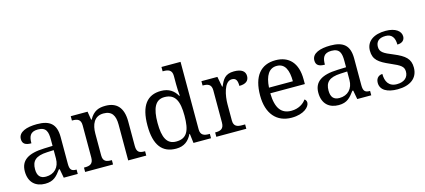

<svg xmlns="http://www.w3.org/2000/svg" viewBox="-59 -1269 3959 1787"><g transform="rotate(-15 1921.0 -375.0)"><path d="M205 10C288 10 319 -30 361 -86H369L385 0H520V-42H517C472 -42 455 -58 455 -114V-373C455 -500 394 -546 272 -546C173 -546 92 -519 92 -450C92 -404 121 -387 177 -387C177 -450 191 -496 268 -496C350 -496 361 -445 361 -373V-313L278 -310C125 -305 50 -256 50 -150C50 -41 116 10 205 10ZM228 -52C173 -52 147 -83 147 -145C147 -223 184 -264 297 -269L361 -272V-191C361 -106 309 -52 228 -52Z M591 0H860V-42H855C811 -42 775 -50 775 -109V-320C775 -406 805 -482 896 -482C977 -482 1006 -432 1006 -345V0H1180V-42H1175C1130 -42 1100 -51 1100 -114V-350C1100 -487 1037 -546 932 -546C868 -546 817 -530 776 -455H771L758 -536H596V-494H601C645 -494 681 -485 681 -426V-114C681 -51 644 -42 599 -42H591Z M1467 10C1545 10 1590 -29 1620 -90H1624L1635 0H1804V-42H1796C1752 -42 1714 -51 1714 -110V-760H1530V-718H1538C1582 -718 1620 -709 1620 -650V-568C1620 -536 1622 -491 1626 -458H1620C1591 -510 1544 -546 1467 -546C1335 -546 1263 -460 1263 -267C1263 -75 1335 10 1467 10ZM1484 -54C1395 -54 1360 -124 1360 -266C1360 -406 1395 -482 1483 -482C1588 -482 1620 -406 1620 -267C1620 -123 1588 -54 1484 -54Z M1855 0H2144V-42H2116C2072 -42 2034 -50 2034 -109V-266C2034 -343 2057 -480 2132 -480C2171 -480 2185 -457 2185 -402C2252 -402 2278 -431 2278 -473C2278 -519 2243 -546 2170 -546C2082 -546 2059 -497 2033 -437H2028L2009 -536H1855V-494H1858C1902 -494 1940 -485 1940 -426V-114C1940 -51 1903 -42 1858 -42H1855Z M2580 10C2699 10 2756 -49 2756 -89C2756 -106 2746 -119 2737 -123C2713 -87 2663 -53 2594 -53C2498 -53 2448 -115 2445 -261H2778V-307C2778 -465 2699 -546 2570 -546C2428 -546 2348 -451 2348 -264C2348 -91 2435 10 2580 10ZM2677 -315H2447C2454 -430 2494 -492 2568 -492C2648 -492 2677 -421 2677 -315Z M3033 10C3116 10 3147 -30 3189 -86H3197L3213 0H3348V-42H3345C3300 -42 3283 -58 3283 -114V-373C3283 -500 3222 -546 3100 -546C3001 -546 2920 -519 2920 -450C2920 -404 2949 -387 3005 -387C3005 -450 3019 -496 3096 -496C3178 -496 3189 -445 3189 -373V-313L3106 -310C2953 -305 2878 -256 2878 -150C2878 -41 2944 10 3033 10ZM3056 -52C3001 -52 2975 -83 2975 -145C2975 -223 3012 -264 3125 -269L3189 -272V-191C3189 -106 3137 -52 3056 -52Z M3601 10C3719 10 3798 -43 3798 -147C3798 -231 3753 -269 3648 -313C3559 -349 3524 -368 3524 -419C3524 -466 3551 -499 3619 -499C3678 -499 3705 -460 3705 -393C3751 -393 3777 -417 3777 -453C3777 -503 3727 -545 3631 -545C3518 -545 3443 -495 3443 -404C3443 -317 3491 -283 3594 -238C3691 -196 3717 -178 3717 -129C3717 -75 3678 -38 3607 -38C3526 -38 3499 -95 3499 -165C3475 -165 3436 -150 3436 -96C3436 -26 3501 10 3601 10Z"/></g></svg>

Font: Noto Fangsong KSS Vertical
Style: Regular
Weight: 400
Designer: LIU Zhao, ZHANG Congyu, Kushim JIANG
Foundry: Guyu Beijing Co. Ltd.
Version: Version 1.000;November 16, 2022;FontCreator 11.5.0.2427 64-b